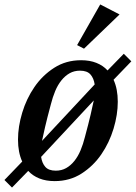

<svg xmlns="http://www.w3.org/2000/svg" viewBox="-44 -803 611 864"><path d="M-24 7 56 -76Q37 -117 37 -175Q37 -233 56 -296Q75 -359 111 -411.5Q147 -464 200 -498Q253 -532 321 -532Q360 -532 390 -520Q420 -508 440 -486L513 -561L547 -527L467 -444Q486 -403 486 -345Q486 -287 467 -224Q448 -161 412 -108.5Q376 -56 323 -22Q270 12 202 12Q163 12 133 0Q103 -12 83 -34L10 41ZM316 -485Q290 -485 269.5 -473.5Q249 -462 232.5 -441.5Q216 -421 204.5 -393.5Q193 -366 185 -334Q168 -271 159 -232Q150 -193 145 -169L382 -423Q378 -451 363 -468Q348 -485 316 -485ZM207 -35Q233 -35 253.5 -46.5Q274 -58 290.5 -78.5Q307 -99 318.5 -126.5Q330 -154 338 -186Q355 -249 364 -288Q373 -327 378 -351L141 -97Q145 -69 160 -52Q175 -35 207 -35ZM303 -600 407 -783 494 -738 334 -584Z"/></svg>

Font: IBM Plex Serif Medm
Style: Italic
Weight: 500
Italic angle: -14°
Designer: Mike Abbink, Paul van der Laan, Pieter van Rosmalen
Foundry: Bold Monday
Version: Version 3.001